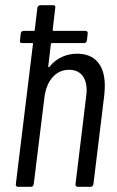

<svg xmlns="http://www.w3.org/2000/svg" viewBox="-20 -720 451 740"><path d="M384 -389Q384 -378 382 -354L340 -10Q338 0 329 0H279Q275 0 272.5 -3Q270 -6 271 -10L312 -348Q314 -364 314 -371Q314 -409 296.5 -430Q279 -451 246 -451Q208 -451 182.5 -422Q157 -393 151 -343L110 -10Q108 0 99 0H49Q45 0 42.5 -3Q40 -6 41 -10L107 -550Q108 -551 107 -552.5Q106 -554 104 -554H65Q55 -554 57 -564L60 -591Q62 -601 71 -601H110Q114 -601 114 -605L124 -690Q125 -694 128 -697Q131 -700 135 -700H185Q195 -700 193 -690L183 -605Q183 -601 186 -601H310Q314 -601 316.5 -598Q319 -595 318 -591L315 -564Q313 -554 304 -554H181Q179 -554 177.5 -553Q176 -552 176 -550L166 -464Q165 -462 167 -461Q169 -460 171 -463Q191 -488 218.5 -500.5Q246 -513 277 -513Q329 -513 356.5 -481Q384 -449 384 -389Z"/></svg>

Font: Barlow Condensed
Style: Italic
Weight: 400
Width: 3
Italic angle: -7°
Designer: Jeremy Tribby
Foundry: Tribby Type
Version: Version 1.408